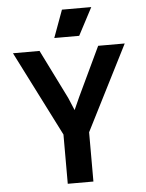

<svg xmlns="http://www.w3.org/2000/svg" viewBox="-62 -995 793 1044"><g transform="rotate(-5 335.0 -473.0)"><path d="M30 -733H175L308 -465L337 -396L368 -465L495 -733H640L405 -269V0H265V-269ZM316 -946H476L397 -796H261Z"/></g></svg>

Font: Kreadon
Style: Bold
Weight: 700
Designer: Reiya WATANABE
Foundry: StudioGnu
Version: Version 1.003; ttfautohint (v1.8.4.7-5d5b);gftools[0.9.32]